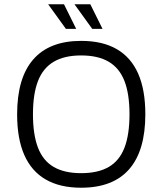

<svg xmlns="http://www.w3.org/2000/svg" viewBox="-20 -867 759 897"><path d="M359 10Q260 10 193.5 -28.5Q127 -67 93.5 -143Q60 -219 60 -333Q60 -503 135.5 -589.5Q211 -676 359 -676Q459 -676 525.5 -637.5Q592 -599 625.5 -523Q659 -447 659 -333Q659 -163 583.5 -76.5Q508 10 359 10ZM359 -58Q438 -58 488 -87Q538 -116 561.5 -177Q585 -238 585 -333Q585 -428 561.5 -488.5Q538 -549 488 -578.5Q438 -608 359 -608Q281 -608 231 -578.5Q181 -549 157.5 -488.5Q134 -428 134 -333Q134 -238 157.5 -177Q181 -116 231 -87Q281 -58 359 -58ZM288 -732 205 -847H279L336 -732ZM411 -732 328 -847H402L459 -732Z"/></svg>

Font: Maven Pro
Style: Regular
Weight: 400
Designer: Joe Prince
Foundry: Joe Prince
Version: Version 2.103